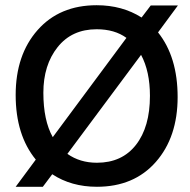

<svg xmlns="http://www.w3.org/2000/svg" viewBox="-20 -707 726 735"><path d="M585 -583Q660 -489 660 -335.5Q660 -182 576.5 -87Q493 8 351 8Q253 8 180 -40L144 8H40L117 -96Q40 -190 40 -343.5Q40 -497 124 -592Q208 -687 350 -687Q448 -687 522 -640L557 -686H661ZM350 -595Q255 -595 200.5 -526.5Q146 -458 146 -352Q146 -246 182 -182L464 -562Q419 -595 350 -595ZM351 -84Q447 -84 500.5 -152.5Q554 -221 554 -340Q554 -434 520 -497L238 -118Q286 -84 351 -84Z"/></svg>

Font: Hind Medium
Style: Regular
Weight: 500
Designer: Manushi Parikh, Satya Rajpurohit
Foundry: Indian Type Foundry
Version: Version 1.201;PS 1.0;hotconv 1.0.78;makeotf.lib2.5.61930; tt